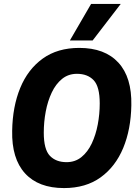

<svg xmlns="http://www.w3.org/2000/svg" viewBox="-20 -951 708 978"><path d="M306 7Q176 7 107.5 -68Q39 -143 42 -285Q44 -408 83 -503Q122 -598 197.5 -652.5Q273 -707 384 -707Q514 -707 583 -632Q652 -557 649 -415Q647 -292 607.5 -197Q568 -102 492.5 -47.5Q417 7 306 7ZM319 -125Q363 -125 395 -151Q427 -177 447.5 -220.5Q468 -264 478 -317Q488 -370 488 -424Q488 -510 457 -542.5Q426 -575 372 -575Q328 -575 296 -549Q264 -523 243.5 -479.5Q223 -436 213 -383Q203 -330 203 -275Q203 -190 234 -157.5Q265 -125 319 -125ZM336 -745 444 -931H595L452 -745Z"/></svg>

Font: Georama
Style: Bold Italic
Weight: 700
Italic angle: -9°
Designer: Jean-Baptiste Levee
Foundry: Production Type
Version: Version 1.000